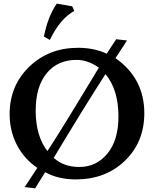

<svg xmlns="http://www.w3.org/2000/svg" viewBox="-20 -962 863 1040"><path d="M170.4 58.1 113.8 51.3 182.1 -52.7Q110.8 -101.1 71.5 -177Q32.2 -252.9 32.2 -343.8Q32.2 -498 138.4 -600.6Q244.6 -703.1 402.8 -703.1Q488.8 -703.1 558.1 -671.4L609.4 -749.5L668 -742.7L605.5 -647Q761.7 -537.6 761.7 -348.6Q761.7 -192.9 657 -91.6Q552.2 9.8 390.6 9.8Q295.4 9.8 224.6 -29.3ZM236.8 -143.6Q303.2 -243.2 515.6 -595.7Q455.1 -637.7 395 -637.7Q293 -637.7 233.2 -565.7Q173.3 -493.7 173.3 -361.8Q173.3 -226.1 236.8 -143.6ZM409.2 -57.6Q502.9 -57.6 562.3 -130.6Q621.6 -203.6 621.6 -330.6Q621.6 -476.6 551.3 -560.5Q433.1 -377 271 -106.9Q325.2 -57.6 409.2 -57.6ZM250 -745.6 217.8 -764.2Q239.7 -874 287.6 -942.4L371.1 -927.7L382.3 -902.8Q305.2 -860.8 250 -745.6Z"/></svg>

Font: Kelvinch
Style: Bold
Weight: 700
Designer: Paul James Miller
Foundry: High-Logic / Made with FontCreator
Version: Version 3.501;March 28, 2021;FontCreator 13.0.0.2683 64-bit